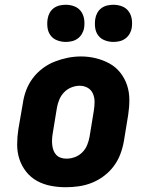

<svg xmlns="http://www.w3.org/2000/svg" viewBox="-20 -778 640 806"><path d="M256 8Q224 8 193 2Q162 -4 135.5 -18.5Q109 -33 90 -57Q71 -81 61.5 -110Q52 -139 52 -171Q52 -203 57 -235L76 -345Q80 -373 90 -399.5Q100 -426 117.5 -449.5Q135 -473 159 -491Q183 -509 210 -519.5Q237 -530 264.5 -535.5Q292 -541 320 -541Q352 -541 382.5 -533.5Q413 -526 439.5 -511.5Q466 -497 485 -473Q504 -449 513.5 -420Q523 -391 523 -359Q523 -327 518 -295L500 -185Q495 -157 485 -130.5Q475 -104 457.5 -80.5Q440 -57 416 -39Q392 -21 365.5 -10.5Q339 0 311 4Q283 8 256 8ZM259 -112Q277 -112 294.5 -118.5Q312 -125 325.5 -138.5Q339 -152 346 -169.5Q353 -187 356 -204L374 -314Q377 -333 377 -351Q377 -369 370 -385Q363 -401 348 -409.5Q333 -418 314 -418Q297 -418 279.5 -411Q262 -404 249 -390.5Q236 -377 229 -360Q222 -343 219 -326L201 -216Q199 -204 198.5 -191.5Q198 -179 199.5 -167.5Q201 -156 205 -145.5Q209 -135 217 -127Q225 -119 236 -115.5Q247 -112 259 -112ZM456 -602Q438 -602 420.5 -608.5Q403 -615 392.5 -629Q382 -643 379.5 -661.5Q377 -680 380 -699Q382 -712 388.5 -724Q395 -736 406 -744Q417 -752 430 -755Q443 -758 456 -758Q475 -758 492 -751.5Q509 -745 519.5 -731Q530 -717 533 -698.5Q536 -680 533 -661Q531 -648 524 -636Q517 -624 506 -616Q495 -608 482 -605Q469 -602 456 -602ZM256 -602Q238 -602 220.5 -608.5Q203 -615 192.5 -629Q182 -643 179.5 -661.5Q177 -680 180 -699Q182 -712 188.5 -724Q195 -736 206 -744Q217 -752 230 -755Q243 -758 256 -758Q275 -758 292 -751.5Q309 -745 319.5 -731Q330 -717 333 -698.5Q336 -680 333 -661Q331 -648 324 -636Q317 -624 306 -616Q295 -608 282 -605Q269 -602 256 -602Z"/></svg>

Font: Iosevka Curly Slab HvEx
Style: Italic
Weight: 900
Width: 7
Italic angle: -9°
Monospace: yes
Designer: Belleve Invis
Foundry: Belleve Invis
Version: Version 11.1.0; ttfautohint (v1.8.3)